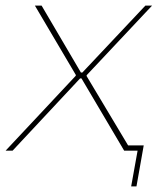

<svg xmlns="http://www.w3.org/2000/svg" viewBox="-26 -540 587 688"><path d="M-6 0H19L261 -259H266L419 0H467L444 128H463L489 -19H433L284 -268L285 -271L519 -520H495L269 -280H264L123 -520H99L246 -271L245 -268Z"/></svg>

Font: Fixel Display 20240404 Thin
Style: Italic
Weight: 100
Italic angle: -10°
Designer: AlfaBravo + MacPaw
Foundry: Kyrylo Tkachov, Marchela Mozhyna, Serhii Makarenko, Maria Weinstein, Zakhar Kryvoshyya
Version: Version 1.211;Glyphs 3.2 (3225)